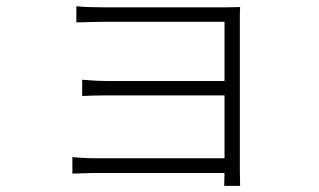

<svg xmlns="http://www.w3.org/2000/svg" viewBox="-20 -560 1040 626"><path d="M216 -48V6C232 6 264 4 297 4H712L711 46H763C763 32 762 16 762 0C762 -89 762 -464 762 -497C762 -514 762 -528 763 -537C751 -537 732 -536 709 -536C629 -536 359 -536 319 -536C298 -536 244 -537 229 -540V-487C243 -487 298 -489 319 -489C358 -489 682 -489 712 -489V-296H326C294 -296 264 -299 248 -300V-247C266 -248 294 -249 327 -249H712V-44H296C262 -44 232 -46 216 -48Z"/></svg>

Font: Noto Sans HK Light
Style: Regular
Weight: 300
Designer: Ryoko NISHIZUKA 西塚涼子 (kana, bopomofo & ideographs); Paul D. Hunt (Latin, Greek & Cyrillic); Sandoll Communications 산돌커뮤니
Foundry: Adobe
Version: Version 2.004;hotconv 1.0.118;makeotfexe 2.5.65603